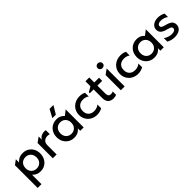

<svg xmlns="http://www.w3.org/2000/svg" viewBox="286 -2233 3916 3916"><g transform="rotate(-45 2244.0 -275.0)"><path d="M76.6 210V-445.4L175.3 -518.8V-425.2Q205.1 -462.8 251 -486.4Q296.9 -510 364.4 -510Q437.1 -510 493.2 -475.8Q549.2 -441.6 581 -382.2Q612.7 -322.8 612.7 -247.5Q612.7 -192.9 594.5 -145.2Q576.4 -97.6 543.1 -61.6Q509.8 -25.6 464.1 -5.3Q418.4 15 362.9 15Q304.9 15 260.9 -5.9Q216.9 -26.9 186.2 -62.2V210ZM344.3 -82.5Q390.3 -82.5 426 -102.8Q461.8 -123 482.1 -159.9Q502.4 -196.9 502.4 -247.5Q502.4 -298.1 482 -335.2Q461.6 -372.3 425.8 -392.4Q390.1 -412.5 344.3 -412.5Q298.5 -412.5 262.8 -392.4Q227.1 -372.3 206.6 -335.2Q186.2 -298.1 186.2 -247.5Q186.2 -196.9 206.5 -159.9Q226.9 -123 262.6 -102.8Q298.3 -82.5 344.3 -82.5Z M723.1 0V-440.1L833.1 -518.8V-426.6Q861 -472.8 900.8 -491.6Q940.5 -510.4 985.1 -510.4Q995.2 -510.4 1006 -509.5Q1016.7 -508.7 1026.9 -507V-390.9Q1012.2 -395.6 996.6 -398.1Q980.9 -400.6 965.6 -400.6Q907.8 -400.6 870.4 -365.4Q833.1 -330.2 833.1 -269.2V0Z M1332.8 15Q1259.1 15 1202.3 -19.2Q1145.4 -53.4 1113.1 -112.8Q1080.8 -172.2 1080.8 -247.5Q1080.8 -304 1099.3 -351.9Q1117.9 -399.9 1151.5 -435.3Q1185.1 -470.8 1231.4 -490.4Q1277.8 -510 1332.8 -510Q1406.2 -510 1455.4 -478.9Q1504.6 -447.9 1530.6 -399.1L1491.1 -363V-423.9L1613.2 -518.8V0H1514.8V-119.5L1530.6 -95.9Q1504.6 -47.1 1455.4 -16.1Q1406.2 15 1332.8 15ZM1347.3 -82.5Q1392.6 -82.5 1427.9 -102.8Q1463.2 -123 1483.6 -159.9Q1503.9 -196.9 1503.9 -247.5Q1503.9 -298.1 1483.6 -335.2Q1463.2 -372.3 1427.9 -392.4Q1392.6 -412.5 1347.3 -412.5Q1302.1 -412.5 1266.7 -392.4Q1231.4 -372.3 1211 -335.2Q1190.7 -298.1 1190.7 -247.5Q1190.7 -196.9 1211 -159.9Q1231.4 -123 1266.7 -102.8Q1302.1 -82.5 1347.3 -82.5ZM1294.8 -585 1388.8 -759.5H1500.2L1395.7 -585Z M1993.6 15Q1915.2 15 1854.3 -19.3Q1793.4 -53.6 1758.6 -112.8Q1723.8 -172.1 1723.8 -247.5Q1723.8 -304.4 1744.4 -352.2Q1765.1 -400.1 1802.6 -435.5Q1840.1 -471 1890.7 -490.5Q1941.2 -510 2000.8 -510Q2037.4 -510 2070.1 -502.9Q2102.9 -495.8 2132.4 -480.4V-372.5Q2106.8 -392.8 2073.6 -402.6Q2040.3 -412.5 2003.6 -412.5Q1951.6 -412.5 1913.9 -393.1Q1876.2 -373.6 1855.7 -336.8Q1835.2 -300.1 1835.2 -248.1Q1835.2 -170.5 1880.4 -126.5Q1925.6 -82.5 2003.3 -82.5Q2044.2 -82.5 2080.4 -95.9Q2116.6 -109.4 2141.7 -131.6V-23.9Q2107.8 -4.9 2070.5 5Q2033.2 15 1993.6 15Z M2463.6 15Q2390.9 15 2347.5 -26.9Q2304.1 -68.8 2304.1 -155.2V-639.5H2414.1V-495H2551.4V-404H2414.1V-179.4Q2414.1 -127.3 2433.7 -106.2Q2453.4 -85 2489.2 -85Q2506.8 -85 2522.3 -88.9Q2537.8 -92.8 2550.3 -99.4V-1.5Q2531 6.2 2508.8 10.6Q2486.6 15 2463.6 15ZM2193.9 -404V-431.5L2318.4 -505V-404Z M2685.1 0V-439.5L2795.1 -518.8V0ZM2740.1 -583.2Q2710.4 -583.2 2689 -602.4Q2667.6 -621.6 2667.6 -652.4Q2667.6 -683.1 2689 -702.3Q2710.4 -721.5 2740.1 -721.5Q2769.7 -721.5 2791.1 -702.3Q2812.6 -683.1 2812.6 -652.4Q2812.6 -621.6 2791.1 -602.4Q2769.7 -583.2 2740.1 -583.2Z M3175.1 15Q3096.8 15 3035.8 -19.3Q2974.9 -53.6 2940.1 -112.8Q2905.3 -172.1 2905.3 -247.5Q2905.3 -304.4 2925.9 -352.2Q2946.6 -400.1 2984.1 -435.5Q3021.6 -471 3072.2 -490.5Q3122.8 -510 3182.3 -510Q3218.9 -510 3251.6 -502.9Q3284.4 -495.8 3313.9 -480.4V-372.5Q3288.3 -392.8 3255.1 -402.6Q3221.8 -412.5 3185.1 -412.5Q3133.1 -412.5 3095.4 -393.1Q3057.8 -373.6 3037.2 -336.8Q3016.7 -300.1 3016.7 -248.1Q3016.7 -170.5 3061.9 -126.5Q3107.1 -82.5 3184.8 -82.5Q3225.7 -82.5 3261.9 -95.9Q3298.1 -109.4 3323.2 -131.6V-23.9Q3289.2 -4.9 3252 5Q3214.7 15 3175.1 15Z M3643.8 15Q3570.1 15 3513.3 -19.2Q3456.4 -53.4 3424.1 -112.8Q3391.8 -172.2 3391.8 -247.5Q3391.8 -304 3410.3 -351.9Q3428.9 -399.9 3462.5 -435.3Q3496.1 -470.8 3542.4 -490.4Q3588.8 -510 3643.8 -510Q3717.2 -510 3766.4 -478.9Q3815.6 -447.9 3841.6 -399.1L3802.1 -363V-423.9L3924.2 -518.8V0H3825.8V-119.5L3841.6 -95.9Q3815.6 -47.1 3766.4 -16.1Q3717.2 15 3643.8 15ZM3658.3 -82.5Q3703.6 -82.5 3738.9 -102.8Q3774.2 -123 3794.6 -159.9Q3814.9 -196.9 3814.9 -247.5Q3814.9 -298.1 3794.6 -335.2Q3774.2 -372.3 3738.9 -392.4Q3703.6 -412.5 3658.3 -412.5Q3613.1 -412.5 3577.7 -392.4Q3542.4 -372.3 3522 -335.2Q3501.7 -298.1 3501.7 -247.5Q3501.7 -196.9 3522 -159.9Q3542.4 -123 3577.7 -102.8Q3613.1 -82.5 3658.3 -82.5Z M4234.3 14.6Q4183.7 14.6 4138.1 2.5Q4092.6 -9.6 4057.1 -30.9V-130.2Q4094.8 -103.3 4141.6 -88Q4188.4 -72.6 4234.2 -72.6Q4282.6 -72.6 4309.7 -89.5Q4336.7 -106.4 4336.7 -137.1Q4336.7 -165.8 4314.5 -179.5Q4292.2 -193.2 4235.2 -208.2Q4148.9 -229.1 4107.9 -264.4Q4066.9 -299.6 4066.9 -362.8Q4066.9 -407.5 4091.8 -441.8Q4116.6 -476.2 4160.1 -495.6Q4203.7 -515 4260.4 -515Q4306.5 -515 4348 -504Q4389.6 -493 4423.4 -472.6L4420.8 -373.9Q4402.7 -390.3 4376.8 -402.4Q4350.9 -414.4 4321.1 -421.1Q4291.3 -427.8 4261.8 -427.8Q4219.9 -427.8 4193.6 -411.7Q4167.3 -395.6 4167.3 -366.9Q4167.3 -337.4 4191 -323.5Q4214.8 -309.6 4268.3 -295.5Q4356.9 -274.4 4397.1 -239.5Q4437.3 -204.7 4437.3 -142.6Q4437.3 -95 4411.9 -59.7Q4386.5 -24.4 4340.8 -4.9Q4295.1 14.6 4234.3 14.6Z"/></g></svg>

Font: Geologica-Sharp
Style: Regular
Weight: 100
Designer: Sindre Bremnes, Frode Helland
Foundry: Monokrom Skriftforlag AS
Version: Version 1.010;gftools[0.9.28]